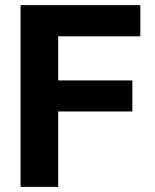

<svg xmlns="http://www.w3.org/2000/svg" viewBox="-20 -727 602 747"><path d="M59.9 -707H526V-585.8H206.4V-414.1H494.9V-293.3H206.4V0H59.9Z"/></svg>

Font: Pretendard GOV Variable
Style: Regular
Weight: 400
Designer: Base glyphs from Inter by Rasmus Andersson; Hangul glyphs from Noto Sans CJK(Source Han Sans) by Jang Soo-young and Kang
Foundry: Kil Hyung-jin
Version: Version 1.307;Glyphs 3.2 (3192)